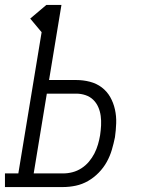

<svg xmlns="http://www.w3.org/2000/svg" viewBox="-50 -755 570 775"><path d="M-30 0V-55H24L118 -625L72 -680L137 -735H198L148 -432H258Q286 -432 313 -425Q340 -418 361 -402Q382 -386 395 -363Q408 -340 414 -313Q420 -286 419 -257.5Q418 -229 414 -201Q409 -176 401.5 -150.5Q394 -125 381 -101.5Q368 -78 348.5 -58Q329 -38 305.5 -24.5Q282 -11 256 -5.5Q230 0 205 0ZM86 -55H205Q224 -55 243 -60Q262 -65 279 -76Q296 -87 309 -102.5Q322 -118 331 -135.5Q340 -153 345.5 -172Q351 -191 354 -209Q357 -229 358 -248.5Q359 -268 356.5 -287Q354 -306 346.5 -323Q339 -340 326 -352.5Q313 -365 295 -371Q277 -377 258 -377H139Z"/></svg>

Font: Iosevka Slab Light
Style: Italic
Weight: 300
Italic angle: -9°
Monospace: yes
Designer: Belleve Invis
Foundry: Belleve Invis
Version: Version 11.1.1; ttfautohint (v1.8.3)